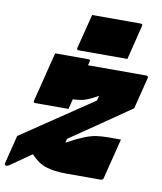

<svg xmlns="http://www.w3.org/2000/svg" viewBox="-130 -871 805 956"><g transform="rotate(10 272.5 -393.5)"><path d="M110 -580H278Q289 -580 286 -569Q284 -561 281 -550H576Q587 -550 585 -539L545 -379Q473 -329 395.5 -276Q318 -223 242 -171L237 -151Q289 -179 322.5 -192.5Q356 -206 383.5 -210Q411 -214 443 -214H507Q494 -163 481.5 -112.5Q469 -62 456 -11Q454 0 443 0H267Q206 0 164.5 -13.5Q123 -27 88 -66Q60 -46 33.5 -28Q7 -10 -17 7Q-22 11 -26 12Q-30 13 -33 13Q-43 13 -41 2L-5 -142Q85 -203 175.5 -263.5Q266 -324 356 -385L362 -410Q334 -393 306 -382Q278 -371 236 -370Q232 -355 229 -342Q226 -329 223 -319H55Q44 -319 47 -330Q53 -352 61 -385Q69 -418 78.5 -455Q88 -492 96 -525.5Q104 -559 110 -580ZM258 -800H504Q515 -800 512 -789L469 -615H223Q211 -615 214 -626Z"/></g></svg>

Font: Recursive Sn Lnr St XBk
Style: Italic
Weight: 1000
Italic angle: -15°
Version: Version 1.079;hotconv 1.0.112;makeotfexe 2.5.65598; ttfautoh